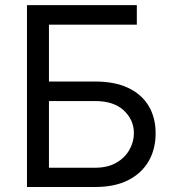

<svg xmlns="http://www.w3.org/2000/svg" viewBox="-20 -748 699 768"><path d="M87.9 0V-727.5H527.3V-649.4H175.8V-421.9H360.4Q439 -421.9 492.7 -396.5Q546.4 -371.1 574.5 -324.5Q602.5 -277.8 602.5 -214.8Q602.5 -151.4 574.5 -103Q546.4 -54.7 492.7 -27.3Q439 0 360.4 0ZM175.8 -77.1H360.4Q410.6 -77.1 445.1 -96.9Q479.5 -116.7 497.6 -148.7Q515.6 -180.7 515.6 -215.8Q515.6 -268.1 475.6 -305.9Q435.5 -343.8 360.4 -343.8H175.8Z"/></svg>

Font: Inter V
Style: 
Weight: 400
Designer: Rasmus Andersson
Foundry: rsms
Version: Version 4.000;git-a3f224843